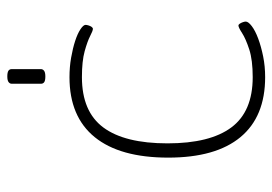

<svg xmlns="http://www.w3.org/2000/svg" viewBox="-130 -609 745 525"><g transform="rotate(-90 242.5 -346.5)"><path d="M294 6Q186 6 130 -61.5Q74 -129 74 -259Q74 -391 130 -460Q186 -529 294 -529Q322 -529 347.5 -524.5Q373 -520 393 -513.5Q413 -507 425 -499Q437 -491 437 -485Q437 -482 435.5 -477Q434 -472 431.5 -468.5Q429 -465 426 -465Q421 -465 406.5 -472.5Q392 -480 365 -487.5Q338 -495 294 -495Q200 -495 156.5 -436.5Q113 -378 113 -261Q113 -145 156.5 -86.5Q200 -28 294 -28Q341 -28 370 -37.5Q399 -47 414.5 -57Q430 -67 435 -67Q438 -67 440.5 -63Q443 -59 444.5 -54.5Q446 -50 446 -47Q446 -40 433.5 -30.5Q421 -21 399.5 -13Q378 -5 351 0.5Q324 6 294 6ZM296 -595Q285 -595 280.5 -598Q276 -601 276 -607V-687Q276 -692 280.5 -695.5Q285 -699 296 -699Q307 -699 311.5 -696Q316 -693 316 -687V-607Q316 -602 311.5 -598.5Q307 -595 296 -595Z"/></g></svg>

Font: Asap Thin
Style: Regular
Weight: 250
Designer: Pablo Cosgaya
Foundry: Omnibus-Type
Version: Version 3.001